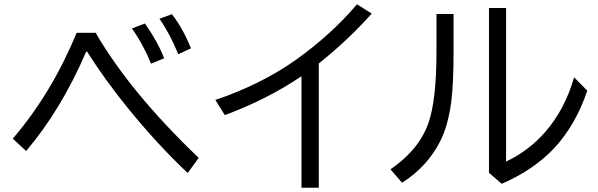

<svg xmlns="http://www.w3.org/2000/svg" viewBox="-20 -830 2770 889"><path d="M39.1 -188Q218.3 -396.5 335 -678.2H422.9Q582.5 -402.8 899.9 -99.1L849.1 -28.8Q707.5 -162.6 572.8 -328.6Q463.9 -462.9 383.3 -590.8H378.9Q264.6 -323.7 101.1 -130.9ZM679.2 -535.2Q644 -623.5 590.8 -698.2L650.9 -721.2Q709 -639.2 740.2 -560.1ZM805.2 -579.1Q767.6 -672.4 718.3 -743.2L775.9 -764.2Q826.7 -699.7 864.3 -606Z M1376 39.1V-477.1Q1218.8 -370.6 1021 -296.9L977.1 -367.2Q1190.4 -439.5 1351.1 -553.7Q1515.1 -670.9 1632.8 -810.1L1701.2 -767.1Q1592.3 -645 1456.1 -536.1V39.1Z M2001 -765.1H2080.1V-594.2Q2080.1 -437.5 2068.8 -354Q2054.2 -248.5 2020 -179.7Q1961.4 -60.5 1841.8 16.1L1788.1 -45.9Q1920.9 -137.2 1963.9 -261.2Q2001 -367.2 2001 -591.3ZM2244.1 -793H2323.2V-82Q2427.2 -130.9 2503.9 -218.3Q2595.7 -323.2 2638.2 -472.2L2699.2 -410.2Q2645.5 -251.5 2547.4 -145.5Q2452.1 -43.5 2303.2 21L2244.1 -29.8Z"/></svg>

Font: BIZ UDPGothic
Style: Regular
Weight: 400
Designer: TypeBank Co., Ltd.
Foundry: Morisawa Inc.
Version: Version 1.051